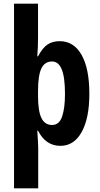

<svg xmlns="http://www.w3.org/2000/svg" viewBox="-20 -780 540 1040"><path d="M464 -272Q464 -140 422.5 -65Q381 10 307 10Q228 10 186 -72H182Q184 -41 185.5 -17.5Q187 6 187 21V240H56V-760H186V-575Q186 -550 185 -525Q184 -500 182 -475H186Q212 -523 239 -540Q266 -557 303 -557Q380 -557 422 -482.5Q464 -408 464 -272ZM332 -271Q332 -361 314.5 -404Q297 -447 262 -447Q222 -447 204 -409Q186 -371 186 -287V-260Q186 -178 204.5 -140.5Q223 -103 262 -103Q301 -103 316.5 -149Q332 -195 332 -271Z"/></svg>

Font: Noto Sans Arabic ExtCond
Style: Bold
Weight: 700
Width: 2
Designer: Monotype Design Team, Nadine Chahine, Nizar Qandah and Khaled Hosny
Foundry: Monotype Imaging Inc.
Version: Version 2.012; ttfautohint (v1.8.4.7-5d5b)